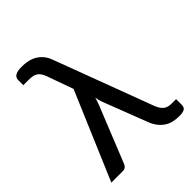

<svg xmlns="http://www.w3.org/2000/svg" viewBox="-207 -837 956 956"><g transform="rotate(-45 271.0 -359.0)"><path d="M217 -463 168 -600Q162.5 -615 156 -625.2Q149.5 -635.5 140.5 -641.8Q131.5 -648 119.2 -650.5Q107 -653 89.5 -653H53V-688.5Q53 -696 55.8 -702.5Q58.5 -709 65 -713.8Q71.5 -718.5 82.8 -721.2Q94 -724 111.5 -724Q133 -724 153.5 -720Q174 -716 191.8 -706Q209.5 -696 224 -679.2Q238.5 -662.5 247.5 -636.5L441 -120Q452 -91.5 467.5 -78.8Q483 -66 511.5 -66H542V-27.5Q542 -7.5 530 -1Q518 5.5 495 5.5Q474.5 5.5 454.8 1.5Q435 -2.5 417.5 -13.2Q400 -24 385 -43Q370 -62 359.5 -91.5L273 -316Q268.5 -327.5 266.2 -337Q264 -346.5 262.5 -356Q260 -346.5 257 -337Q254 -327.5 250 -317.5L130 -19.5Q127 -12 120 -6Q113 0 101 0H20Z"/></g></svg>

Font: Lato Medium
Style: Regular
Weight: 500
Designer: Lukasz Dziedzic
Foundry: tyPoland Lukasz Dziedzic
Version: Version 2.006; 2014-01-15